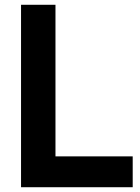

<svg xmlns="http://www.w3.org/2000/svg" viewBox="-20 -783 586 803"><path d="M535 0H68V-763H212V-129H535Z"/></svg>

Font: Open Sauce Sans
Style: Bold
Weight: 700
Designer: Alfredo Marco Pradil
Foundry: Creative Sauce Fz LLC
Version: Version 1.477